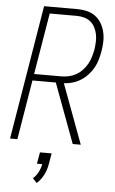

<svg xmlns="http://www.w3.org/2000/svg" viewBox="-63 -777 625 1047"><g transform="rotate(5 250.0 -253.0)"><path d="M13 0 135 -735H316Q344 -735 369.5 -729Q395 -723 415.5 -708Q436 -693 449 -671Q462 -649 468 -624Q474 -599 473.5 -571.5Q473 -544 468 -517Q464 -494 457.5 -471Q451 -448 439 -426.5Q427 -405 409.5 -386Q392 -367 371 -354Q350 -341 326.5 -334Q303 -327 279 -326L400 0H356L235 -326H107L53 0ZM113 -362H262Q282 -362 302.5 -366.5Q323 -371 342 -381.5Q361 -392 376.5 -408.5Q392 -425 402.5 -443.5Q413 -462 419 -482.5Q425 -503 429 -523Q432 -544 433 -565.5Q434 -587 430 -607Q426 -627 417 -644.5Q408 -662 393 -674.5Q378 -687 358 -692.5Q338 -698 316 -698H169ZM179 229 156 205Q174 189 185 167.5Q196 146 200 124H171L182 61H246L235 124Q230 153 216 180.5Q202 208 179 229Z"/></g></svg>

Font: Iosevka SS04 Extralight
Style: Italic
Weight: 200
Italic angle: -9°
Monospace: yes
Designer: Belleve Invis
Foundry: Belleve Invis
Version: Version 19.0.0; ttfautohint (v1.8.4)